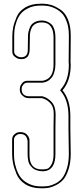

<svg xmlns="http://www.w3.org/2000/svg" viewBox="-20 -813 444 1029"><path d="M359 -601 358 -480Q359 -475 359 -467Q359 -380 315 -329Q357 -278 357 -191V-123L359 11Q359 58 347.5 94Q336 130 320 148.5Q304 167 281.5 178.5Q259 190 243 193Q227 196 210 196H205H200Q150 196 116 174.5Q82 153 68 118.5Q54 84 49.5 59.5Q45 35 45 12V0V-3V-64Q45 -82 56 -92Q67 -102 78 -104L89 -105Q112 -105 124.5 -91.5Q137 -78 138 -64V-50V-49V8V18Q138 95 204 95Q222 95 233.5 91.5Q245 88 256 68.5Q267 49 267 13V-35V-54V-120V-137L268 -201Q269 -239 249.5 -260Q230 -281 205 -287H188H158H138Q128 -287 118.5 -289.5Q109 -292 97.5 -303.5Q86 -315 86 -335Q86 -340 87.5 -347.5Q89 -355 99 -367.5Q109 -380 127 -380H155H188H208L217 -382Q267 -396 267 -467V-472V-550V-558V-550V-558V-611Q267 -693 204 -693Q184 -693 170 -685Q156 -677 150 -664Q144 -651 142 -640.5Q140 -630 140 -619V-614L139 -551Q139 -549 139 -546Q139 -539 137.5 -532Q136 -525 132 -516Q128 -507 118 -501.5Q108 -496 93 -496Q88 -496 80 -497.5Q72 -499 59 -509Q46 -519 46 -537V-559V-608V-619Q46 -643 51 -667.5Q56 -692 69.5 -723Q83 -754 116 -773.5Q149 -793 197 -793H203H214H215Q238 -792 258.5 -785Q279 -778 304 -761.5Q329 -745 344 -709.5Q359 -674 359 -624V-608ZM349 -601V-624Q349 -663 339 -692.5Q329 -722 315 -738Q301 -754 281.5 -764.5Q262 -775 247 -778.5Q232 -782 215 -783H197Q160 -783 133 -770Q106 -757 91.5 -739.5Q77 -722 68.5 -697Q60 -672 58 -654.5Q56 -637 56 -619V-537Q56 -524 66 -516.5Q76 -509 82.5 -507.5Q89 -506 93 -506Q129 -506 129 -546Q129 -548 129 -550V-551L130 -614V-619Q130 -630 132.5 -642Q135 -654 141.5 -669Q148 -684 164.5 -693.5Q181 -703 204 -703Q216 -703 227 -699.5Q238 -696 250.5 -687Q263 -678 270 -658.5Q277 -639 277 -611V-550V-558V-467Q277 -457 275.5 -446.5Q274 -436 269 -420Q264 -404 251.5 -391Q239 -378 220 -372V-373L210 -370H178H127Q114 -370 106 -360.5Q98 -351 97 -345Q96 -339 96 -335Q96 -297 138 -297H206H207Q235 -290 256.5 -266.5Q278 -243 278 -201L277 -127V13Q277 100 214 105Q194 105 179 100.5Q164 96 155 87.5Q146 79 140 70.5Q134 62 132 51Q130 40 129 33Q128 26 128 18V-50Q128 -53 128 -56Q128 -59 126 -66.5Q124 -74 120.5 -80Q117 -86 109 -90.5Q101 -95 89 -95Q85 -95 79 -94Q73 -93 64 -85Q55 -77 55 -64V12Q55 29 57 46.5Q59 64 67.5 91Q76 118 90.5 137.5Q105 157 133.5 171.5Q162 186 200 186H210Q226 186 241 183.5Q256 181 277 170.5Q298 160 312.5 142.5Q327 125 338 91Q349 57 349 11L347 -123V-191Q347 -275 307 -323L302 -329L307 -336Q349 -383 349 -467L348 -478V-479Z"/></svg>

Font: Soda Fountain
Style: Outline
Weight: 400
Version: Version 1.0